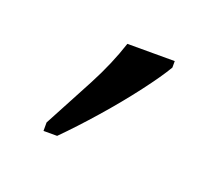

<svg xmlns="http://www.w3.org/2000/svg" viewBox="-46 -825 316 278"><g transform="rotate(20 112.0 -686.0)"><path d="M40 -619Q62 -660 81 -696Q100 -732 111 -766H184V-756Q174 -739 153.5 -712Q133 -685 108 -656.5Q83 -628 61 -606H40Z"/></g></svg>

Font: Noto Serif Sinhala ExtraCondensed Light
Style: Regular
Weight: 300
Width: 2
Designer: Jelle Bosma - Monotype Design Team
Foundry: Monotype Imaging Inc.
Version: Version 2.007; ttfautohint (v1.8.4.7-5d5b)